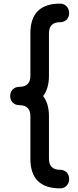

<svg xmlns="http://www.w3.org/2000/svg" viewBox="-20 -801 431 1055"><path d="M310 234Q147 234 147 71V-162Q147 -223 87 -223Q65 -223 50.5 -237Q36 -251 36 -273Q36 -296 50.5 -310Q65 -324 87 -324Q147 -324 147 -385V-618Q147 -781 310 -781Q332 -781 346 -766Q360 -751 360 -729Q360 -707 346 -693Q332 -679 310 -679Q249 -679 249 -618V-385Q249 -350 241 -322Q233 -294 217 -273Q249 -232 249 -162V71Q249 132 310 132Q332 132 346 146Q360 160 360 183Q360 205 346 219.5Q332 234 310 234Z"/></svg>

Font: Comfortaa
Style: Bold
Weight: 700
Designer: Johan Aakerlund
Foundry: Johan Aakerlund
Version: Version 3.104; ttfautohint (v1.8.1.43-b0c9)